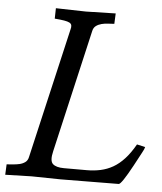

<svg xmlns="http://www.w3.org/2000/svg" viewBox="-52 -757 678 806"><g transform="rotate(5 287.5 -354.5)"><path d="M278 -709 403 -712 401 -668Q389 -667 375 -666.5Q361 -666 347.5 -662.5Q334 -659 324 -651.5Q314 -644 311 -629L192 -113Q182 -72 196 -59Q210 -46 243 -46H340Q370 -46 397.5 -52Q425 -58 449.5 -72Q474 -86 496.5 -110.5Q519 -135 540 -172L575 -164Q573 -155 564.5 -140Q556 -125 534 -83Q489 0 478 0L232 2L111 0L0 3L2 -41Q13 -42 27.5 -43Q42 -44 55.5 -47Q69 -50 79.5 -57.5Q90 -65 93 -80L220 -629Q223 -639 221.5 -646Q220 -653 212.5 -657Q205 -661 190 -663.5Q175 -666 150 -668L151 -712Z"/></g></svg>

Font: Lusitana
Style: Italic
Weight: 400
Italic angle: -12°
Designer: Ana Paula Megda
Foundry: Ana Paula Megda
Version: Version 1.000; ttfautohint (v1.1) -l 8 -r 50 -G 200 -x 14 -D